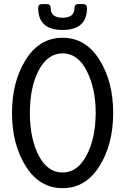

<svg xmlns="http://www.w3.org/2000/svg" viewBox="-20 -931 626 960"><path d="M293 -68.4Q366.7 -68.4 411.6 -151.9Q458 -238.3 458.5 -366.2Q458.5 -491.7 411.6 -580.6Q367.7 -664.1 293 -664.1Q218.8 -664.1 174.3 -580.6Q129.4 -496.1 129.4 -366.2Q129.4 -237.3 174.3 -151.9Q218.3 -68.4 293 -68.4ZM108.4 -100.6Q40 -210 40 -366.2Q40 -522.5 108.4 -631.8Q177.2 -742.2 293 -742.2Q408.7 -742.2 477.5 -631.8Q545.9 -522.5 545.9 -366.2Q545.9 -210 477.5 -100.6Q408.7 9.8 293 9.8Q177.2 9.8 108.4 -100.6ZM190.4 -910.6H213.9Q233.4 -910.6 233.4 -891.1Q233.4 -842.3 293 -842.3Q352.5 -842.3 352.5 -891.1Q352.5 -910.6 372.1 -910.6H395.5Q415 -910.6 415 -891.1Q415 -781.2 293 -781.2Q170.9 -781.2 170.9 -891.1Q170.9 -910.6 190.4 -910.6Z"/></svg>

Font: Simply Mono
Style: Book
Weight: 400
Designer: Wojciech Kalinowski "wmk69" (wmk69@o2.pl)
Foundry: Wojciech Kalinowski "wmk69" (wmk69@o2.pl)
Version: Version 1.0.0